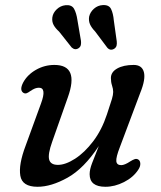

<svg xmlns="http://www.w3.org/2000/svg" viewBox="-20 -723 633 754"><path d="M523 -96.5Q530.5 -92 531 -80.5Q531.5 -69 523 -56.5Q503.5 -26.5 467 -8Q430.5 10.5 394 10.5Q332 10.5 332 -39Q332 -57.5 341.8 -82.8Q351.5 -108 368 -149.5Q309.5 -61 245.2 -25.2Q181 10.5 127.5 10.5Q67 10.5 59.8 -33Q52.5 -76.5 80.5 -150.5L141 -316.5Q164 -378.5 133 -378.5Q125 -378.5 117.2 -375.5Q109.5 -372.5 98.5 -365Q90.5 -359 84.2 -356.8Q78 -354.5 71 -359Q56 -370 71 -399Q87.5 -429.5 121.2 -448.8Q155 -468 193.5 -468Q292 -468 246.5 -341L185 -166.5Q167.5 -117.5 173 -96.5Q178.5 -75.5 207.5 -75.5Q237 -75.5 274.5 -99.5Q312 -123.5 346 -168.2Q380 -213 400 -274Q414.5 -317 419.5 -334Q424.5 -351 424.5 -362Q424.5 -373.5 420 -387Q415.5 -400.5 415.5 -416.5Q415.5 -440 440.2 -454Q465 -468 505 -468Q537.5 -468 545 -440Q552.5 -412 531 -359L451 -146Q435 -105 436.8 -89.8Q438.5 -74.5 456 -74.5Q469.5 -74.5 492 -89.5Q501.5 -95.5 509 -98Q516.5 -100.5 523 -96.5ZM427 -642.5 438.5 -560.5Q439.5 -551.5 437.8 -544Q436 -536.5 428.5 -531.5Q413.5 -522.5 401.5 -535.5L353.5 -599.5Q339.5 -614 333.5 -627.5Q327.5 -641 330 -657.5Q334 -675.5 349 -688.8Q364 -702 383.5 -703Q408 -704.5 416.2 -687.5Q424.5 -670.5 427 -642.5ZM284 -644.5 298 -562.5Q299 -554 297.5 -546.5Q296 -539 289 -534Q275 -524.5 261.5 -536.5L212 -599Q197.5 -612 190.5 -625Q183.5 -638 185.5 -654.5Q188 -672.5 202.8 -686.5Q217.5 -700.5 237 -702.5Q261.5 -705 270.8 -688.5Q280 -672 284 -644.5Z"/></svg>

Font: Fraunces 9pt SuperSoft
Style: Italic
Weight: 400
Italic angle: -16°
Version: Version 1.000;[b76b70a41]